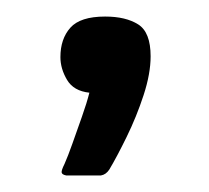

<svg xmlns="http://www.w3.org/2000/svg" viewBox="-20 -100 252 232"><path d="M162 -32Q162 -11 153.5 15Q145 41 133 65.5Q121 90 112 105Q108 111 102 112Q92 112 81.5 112Q71 112 60 112Q55 111 54.5 108.5Q54 106 58 98Q62 89 67.5 73.5Q73 58 79 41Q85 24 88 12Q69 10 61 -3.5Q53 -17 53 -31Q53 -53 65 -66.5Q77 -80 107 -80Q132 -80 147 -70.5Q162 -61 162 -32Z"/></svg>

Font: Glory SemiBold
Style: Regular
Weight: 600
Designer: Robert Leuschke
Foundry: Robert Leuschke
Version: Version 1.011